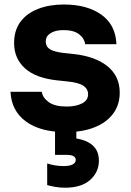

<svg xmlns="http://www.w3.org/2000/svg" viewBox="-20 -584 596 874"><path d="M280.5 17.5Q164.2 17.5 98.1 -30.9Q32 -79.2 27.8 -166.2H170.2Q173.8 -139.8 201.4 -119.4Q229 -99 283.5 -99Q325.8 -99 353.4 -113.2Q381 -127.5 381 -154.8Q381 -178.8 359.8 -193.5Q338.5 -208.2 284.8 -213.5L241.8 -218Q143.2 -228.2 93.8 -272.9Q44.2 -317.5 44.2 -387.8Q44.2 -446.2 73.2 -485Q102.2 -523.8 153.5 -543.6Q204.8 -563.5 270.8 -563.5Q376.5 -563.5 441.5 -517.1Q506.5 -470.8 510 -382.8H367.5Q364.2 -409.5 339.9 -428.2Q315.5 -447 269.2 -447Q232 -447 210.1 -433Q188.2 -419 188.2 -395.2Q188.2 -372 207.2 -360Q226.2 -348 268.8 -343L311.8 -338.5Q412.8 -328 468.9 -282.8Q525 -237.5 525 -162.2Q525 -107 495 -66.6Q465 -26.2 410.1 -4.4Q355.2 17.5 280.5 17.5ZM275.5 270.5Q252 270.5 230 266.5Q208 262.5 194.8 258.5V160Q208.8 164.8 228.4 168.4Q248 172 268.8 172Q297 172 310.9 164.5Q324.8 157 324.8 144Q324.8 133.2 315.2 127.1Q305.8 121 282.8 121H230.5V-13H327.5V86.5L270.8 43.5H284.5Q352.8 43.5 391.5 69.6Q430.2 95.8 430.2 147.2Q430.2 199.2 390.5 234.9Q350.8 270.5 275.5 270.5Z"/></svg>

Font: SVN-Sora Variable
Style: Regular
Weight: 400
Designer: Jonathan Barnbrook, Julián Moncada
Foundry: Barnbrook Fonts
Version: Version 2.000 - Viet hoa boi STYLEno.1 Fonts